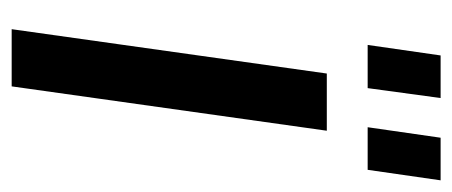

<svg xmlns="http://www.w3.org/2000/svg" viewBox="-243 -532 775 329"><g transform="rotate(90 144.5 -367.5)"><path d="M204 -540 128 0H30L106 -540ZM148 -735 131 -610H57L75 -735ZM289 -735 271 -610H198L216 -735Z"/></g></svg>

Font: Pathway Extreme Condensed Medium
Style: Italic
Weight: 500
Width: 3
Italic angle: -8°
Version: Version 1.001;gftools[0.9.26]